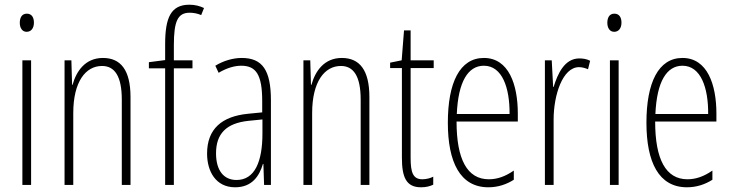

<svg xmlns="http://www.w3.org/2000/svg" viewBox="-20 -785 3106 815"><path d="M94 -727C72 -727 64 -709 64 -688C64 -667 74 -650 93 -650C112 -650 124 -665 124 -689C124 -709 116 -727 94 -727ZM112 -529H75V0H112Z M417 -539C342 -539 304 -483 288 -425H286L283 -529H254V0H291V-305C291 -439 344 -505 413 -505C466 -505 497 -463 497 -362V0H534V-373C534 -488 492 -539 417 -539Z M797 -495V-529H718V-593C718 -694 734 -731 785 -731C801 -731 818 -728 834 -721L846 -751C829 -759 809 -765 784 -765C706 -765 681 -711 681 -598V-530L612 -521V-495H681V0H718V-495Z M1006 -539C969 -539 928 -527 894 -506L908 -476C945 -498 978 -506 1004 -506C1067 -506 1093 -468 1093 -356V-308L1032 -302C922 -291 859 -238 859 -133C859 -59 895 10 978 10C1050 10 1081 -38 1096 -89H1098L1101 0H1130V-359C1130 -487 1094 -539 1006 -539ZM1034 -272 1094 -278V-218C1094 -100 1062 -21 984 -21C930 -21 897 -61 897 -134C897 -218 941 -262 1034 -272Z M1431 -539C1356 -539 1318 -483 1302 -425H1300L1297 -529H1268V0H1305V-305C1305 -439 1358 -505 1427 -505C1480 -505 1511 -463 1511 -362V0H1548V-373C1548 -488 1506 -539 1431 -539Z M1773 -24C1733 -24 1723 -53 1723 -115V-496H1821V-529H1723V-656H1695L1685 -529L1636 -519V-496H1686V-116C1686 -33 1704 10 1767 10C1788 10 1804 6 1819 -1V-35C1808 -29 1790 -24 1773 -24Z M2034 -539C1931 -539 1881 -433 1881 -264C1881 -97 1933 10 2053 10C2095 10 2131 -3 2161 -22V-61C2125 -36 2091 -24 2055 -24C1963 -24 1918 -109 1918 -269H2178V-303C2178 -425 2140 -539 2034 -539ZM2034 -506C2112 -506 2144 -412 2143 -301H1919C1925 -439 1967 -506 2034 -506Z M2439 -537C2376 -537 2347 -471 2330 -416H2328L2322 -529H2293V0H2330V-278C2330 -381 2368 -500 2438 -500C2452 -500 2467 -495 2476 -491L2485 -527C2470 -535 2453 -537 2439 -537Z M2588 -727C2566 -727 2558 -709 2558 -688C2558 -667 2568 -650 2587 -650C2606 -650 2618 -665 2618 -689C2618 -709 2610 -727 2588 -727ZM2606 -529H2569V0H2606Z M2877 -539C2774 -539 2724 -433 2724 -264C2724 -97 2776 10 2896 10C2938 10 2974 -3 3004 -22V-61C2968 -36 2934 -24 2898 -24C2806 -24 2761 -109 2761 -269H3021V-303C3021 -425 2983 -539 2877 -539ZM2877 -506C2955 -506 2987 -412 2986 -301H2762C2768 -439 2810 -506 2877 -506Z"/></svg>

Font: Noto Sans Thai ExtCond ExtLt
Style: Regular
Weight: 200
Width: 2
Designer: Monotype Design Team
Foundry: Monotype Imaging Inc.
Version: Version 2.002